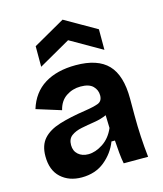

<svg xmlns="http://www.w3.org/2000/svg" viewBox="-117 -864 821 965"><g transform="rotate(-15 293.5 -381.5)"><path d="M189 14Q123 14 81 -24.5Q39 -63 39 -136Q39 -193 68.5 -226Q98 -259 154.5 -276.5Q211 -294 292 -306Q338 -313 361 -322Q384 -331 384 -361Q384 -389 364 -409Q344 -429 300 -429Q258 -429 224.5 -406.5Q191 -384 180 -338L52 -378Q77 -459 141.5 -499Q206 -539 304 -539Q418 -539 471.5 -483Q525 -427 525 -306V-217Q525 -108 537 0H410Q405 -25 402 -57Q399 -89 397 -122H379Q357 -65 308.5 -25.5Q260 14 189 14ZM251 -90Q288 -90 327 -115.5Q366 -141 387 -190L385 -257Q356 -244 320.5 -238.5Q285 -233 252.5 -226.5Q220 -220 199 -204.5Q178 -189 178 -157Q178 -126 198.5 -108Q219 -90 251 -90ZM135 -576V-683L300 -777L464 -683V-576L300 -670Z"/></g></svg>

Font: Bricolage Grotesque 12pt Bricolage Grotesque 10pt Regular
Style: Bold
Weight: 700
Designer: Mathieu Triay
Foundry: Atelier Triay
Version: Version 1.001; ttfautohint (v1.8.4.7-5d5b);gftools[0.9.33.de